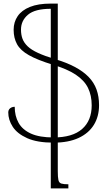

<svg xmlns="http://www.w3.org/2000/svg" viewBox="-20 -785 614 1070"><path d="M279 10Q187 10 131.5 -15Q76 -40 51 -78.5Q26 -117 26 -159Q26 -168 30.5 -175Q35 -182 43.5 -186Q52 -190 62 -190Q62 -139 83.5 -100.5Q105 -62 152.5 -40.5Q200 -19 278 -19Q384 -19 437.5 -66Q491 -113 491 -198Q491 -253 470.5 -295Q450 -337 402 -369Q354 -401 272 -425Q188 -451 141 -477.5Q94 -504 75 -538.5Q56 -573 56 -619Q56 -662 78.5 -695Q101 -728 147 -746.5Q193 -765 263 -765V-736Q175 -736 136 -703Q97 -670 97 -620Q97 -591 105.5 -568.5Q114 -546 134.5 -526.5Q155 -507 192 -490Q229 -473 285 -456Q350 -437 397 -412Q444 -387 474 -356Q504 -325 518 -286Q532 -247 532 -199Q532 -136 503 -89Q474 -42 417.5 -16Q361 10 279 10ZM263 265V-765H302V169Q302 202 305.5 218Q309 234 322 238Q335 242 361 242V265Z"/></svg>

Font: Noto Serif Armenian ExtraLight
Style: Regular
Weight: 250
Version: Version 2.007